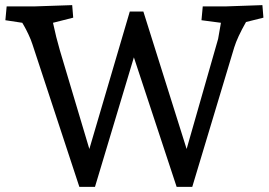

<svg xmlns="http://www.w3.org/2000/svg" viewBox="-20 -730 1051 750"><path d="M1009 -661 941 -644Q907 -584 895 -545L731 0H670L503 -506L351 0H290L107 -556Q101 -575 91 -596Q81 -617 74 -629L67 -641L1 -651L6 -705H115L262 -710L266 -661L187 -641Q199 -584 214 -533L329 -148L487 -685H540L709 -148L832 -578L843 -641L767 -651L772 -705H862L1005 -710Z"/></svg>

Font: Andada
Style: Regular
Weight: 400
Designer: Carolina Giovagnoli
Foundry: Carolina Giovagnoli
Version: Version 1.003